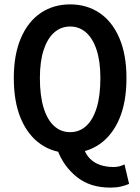

<svg xmlns="http://www.w3.org/2000/svg" viewBox="-20 -686 640 876"><path d="M300 12Q224 12 166 -28Q108 -68 75.5 -144Q43 -220 43 -330Q43 -437 75.5 -512.5Q108 -588 166 -627Q224 -666 300 -666Q376 -666 434 -627Q492 -588 524.5 -512.5Q557 -437 557 -330Q557 -220 524.5 -144Q492 -68 434 -28Q376 12 300 12ZM300 -83Q342 -83 373 -111Q404 -139 421 -194Q438 -249 438 -330Q438 -405 421 -457.5Q404 -510 373 -537.5Q342 -565 300 -565Q258 -565 227 -537.5Q196 -510 179 -457.5Q162 -405 162 -330Q162 -249 179 -194Q196 -139 227 -111Q258 -83 300 -83ZM484 170Q391 170 330.5 121.5Q270 73 242 -2L361 -13Q371 19 391 38.5Q411 58 438.5 67Q466 76 498 76Q513 76 526 72.5Q539 69 548 64L569 153Q553 160 532 165Q511 170 484 170Z"/></svg>

Font: Source Code Pro SemiBold
Style: Regular
Weight: 600
Monospace: yes
Designer: Paul D. Hunt, Teo Tuominen
Foundry: Adobe Systems Incorporated
Version: Version 1.018;hotconv 1.0.116;makeotfexe 2.5.65601